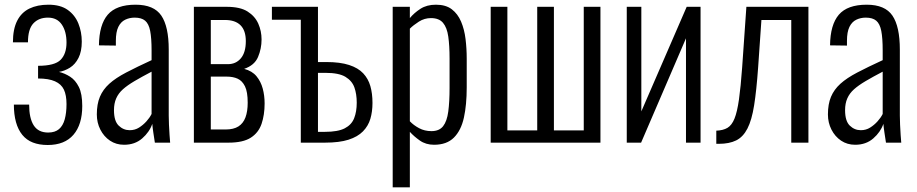

<svg xmlns="http://www.w3.org/2000/svg" viewBox="-20 -607 3900 817"><path d="M183 10Q147 10 120 -0.5Q93 -11 75 -33Q57 -55 48 -87.5Q39 -120 39 -162H104Q104 -104 123.5 -73.5Q143 -43 185 -43Q214 -43 231 -57.5Q248 -72 255.5 -99.5Q263 -127 263 -164Q263 -202 252 -225.5Q241 -249 214 -261Q187 -273 142 -273V-327Q213 -327 238 -352.5Q263 -378 263 -426Q263 -473 243 -502.5Q223 -532 184 -532Q145 -532 122 -507.5Q99 -483 99 -427H35Q35 -483 53 -518.5Q71 -554 105 -570.5Q139 -587 186 -587Q237 -587 268 -565Q299 -543 313.5 -507Q328 -471 328 -430Q328 -388 314 -360.5Q300 -333 277.5 -319Q255 -305 231 -301Q256 -295 278.5 -280.5Q301 -266 315.5 -237Q330 -208 330 -156Q330 -77 292.5 -33.5Q255 10 183 10Z M508 9Q474 9 448 -8.5Q422 -26 407 -55.5Q392 -85 392 -120Q392 -164 405 -195Q418 -226 445 -250.5Q472 -275 517 -298.5Q562 -322 625 -351V-392Q625 -445 619 -475.5Q613 -506 597.5 -519Q582 -532 553 -532Q531 -532 512.5 -523Q494 -514 483.5 -492.5Q473 -471 473 -433V-413L401 -414Q402 -502 438.5 -544.5Q475 -587 557 -587Q635 -587 666.5 -540.5Q698 -494 698 -396V-115Q698 -100 699 -76.5Q700 -53 701.5 -32Q703 -11 704 0H639Q636 -19 632.5 -42.5Q629 -66 628 -80Q616 -45 585 -18Q554 9 508 9ZM532 -53Q554 -53 571.5 -64Q589 -75 603 -90.5Q617 -106 625 -122V-302Q583 -280 552.5 -262Q522 -244 503 -227Q484 -210 474.5 -188.5Q465 -167 465 -138Q465 -92 485 -72.5Q505 -53 532 -53Z M805 0V-578H945Q1002 -578 1033.5 -558Q1065 -538 1079 -506.5Q1093 -475 1093 -439Q1093 -400 1078 -364.5Q1063 -329 1019 -314Q1053 -305 1071.5 -282.5Q1090 -260 1098 -230Q1106 -200 1106 -167Q1106 -118 1093 -80Q1080 -42 1047 -21Q1014 0 953 0ZM877 -56H940Q974 -56 994.5 -69Q1015 -82 1024.5 -107.5Q1034 -133 1034 -170Q1034 -216 1022.5 -239.5Q1011 -263 991.5 -272Q972 -281 945 -281H877ZM877 -334H950Q984 -334 1005 -359Q1026 -384 1026 -432Q1026 -477 1003.5 -499.5Q981 -522 937 -522H877Z M1260 0V-523H1137V-578H1333V-343H1369Q1427 -343 1465.5 -330.5Q1504 -318 1525.5 -295Q1547 -272 1556 -240.5Q1565 -209 1565 -169Q1565 -132 1556 -101.5Q1547 -71 1524.5 -48Q1502 -25 1463 -12.5Q1424 0 1363 0ZM1333 -46H1363Q1418 -46 1447 -61Q1476 -76 1487 -104Q1498 -132 1498 -170Q1498 -207 1488 -235Q1478 -263 1450 -280Q1422 -297 1365 -297H1333Z M1651 190V-578H1724V-530Q1742 -552 1769 -569.5Q1796 -587 1835 -587Q1877 -587 1902.5 -567.5Q1928 -548 1942 -515Q1956 -482 1961 -441Q1966 -400 1966 -357V-235Q1966 -161 1954 -106.5Q1942 -52 1911.5 -21.5Q1881 9 1827 9Q1792 9 1766.5 -9Q1741 -27 1724 -46V190ZM1816 -49Q1849 -49 1865.5 -70Q1882 -91 1887.5 -132.5Q1893 -174 1893 -233V-357Q1893 -413 1887.5 -451.5Q1882 -490 1865 -510Q1848 -530 1814 -530Q1786 -530 1762.5 -515Q1739 -500 1724 -485V-91Q1740 -74 1763.5 -61.5Q1787 -49 1816 -49Z M2068 0V-578H2139V-52H2266V-578H2337V-52H2464V-578H2535V0Z M2647 0V-578H2709V-133L2902 -578H2961V0H2899V-444L2708 0Z M3028 5V-51Q3057 -52 3075.5 -63Q3094 -74 3105.5 -102.5Q3117 -131 3124.5 -184Q3132 -237 3138 -320L3156 -578H3420V0H3347V-522H3220L3206 -320Q3199 -222 3189 -159Q3179 -96 3160.5 -60Q3142 -24 3112.5 -9.5Q3083 5 3039 5Z M3619 9Q3585 9 3559 -8.5Q3533 -26 3518 -55.5Q3503 -85 3503 -120Q3503 -164 3516 -195Q3529 -226 3556 -250.5Q3583 -275 3628 -298.5Q3673 -322 3736 -351V-392Q3736 -445 3730 -475.5Q3724 -506 3708.5 -519Q3693 -532 3664 -532Q3642 -532 3623.5 -523Q3605 -514 3594.5 -492.5Q3584 -471 3584 -433V-413L3512 -414Q3513 -502 3549.5 -544.5Q3586 -587 3668 -587Q3746 -587 3777.5 -540.5Q3809 -494 3809 -396V-115Q3809 -100 3810 -76.5Q3811 -53 3812.5 -32Q3814 -11 3815 0H3750Q3747 -19 3743.5 -42.5Q3740 -66 3739 -80Q3727 -45 3696 -18Q3665 9 3619 9ZM3643 -53Q3665 -53 3682.5 -64Q3700 -75 3714 -90.5Q3728 -106 3736 -122V-302Q3694 -280 3663.5 -262Q3633 -244 3614 -227Q3595 -210 3585.5 -188.5Q3576 -167 3576 -138Q3576 -92 3596 -72.5Q3616 -53 3643 -53Z"/></svg>

Font: Oswald Light
Style: Regular
Weight: 300
Designer: Vernon Adams
Foundry: Vernon Adams
Version: Version 4.103;gftools[0.9.33.dev8+g029e19f]